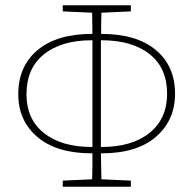

<svg xmlns="http://www.w3.org/2000/svg" viewBox="-20 -705 731 725"><path d="M361 -307Q361 -268 361 -228.5Q361 -189 361 -150H363Q479 -150 545 -203.5Q611 -257 611 -351Q611 -448 545 -500.5Q479 -553 363 -553H361Q361 -507 361 -461.5Q361 -416 361 -370ZM327 -150H329Q329 -189 329 -228.5Q329 -268 329 -307V-370Q329 -416 329 -461.5Q329 -507 329 -553H327Q212 -553 146 -500Q80 -447 80 -349Q80 -255 146 -202.5Q212 -150 327 -150ZM217 -662V-685H474V-662L363 -657Q362 -638 362 -617.5Q362 -597 362 -577H363Q495 -577 568 -516.5Q641 -456 641 -351Q641 -251 569 -188.5Q497 -126 363 -126H361Q362 -101 362 -76.5Q362 -52 363 -28L474 -23V0H217V-23L328 -28Q329 -52 329 -76.5Q329 -101 329 -126H327Q194 -126 121.5 -187.5Q49 -249 49 -349Q49 -455 122 -516Q195 -577 327 -577H329Q329 -597 328.5 -617.5Q328 -638 328 -657Z"/></svg>

Font: Source Serif 4 SmText ExtraLight
Style: Regular
Weight: 200
Designer: Frank Grießhammer
Foundry: Adobe
Version: Version 4.005;hotconv 1.1.0;makeotfexe 2.6.0